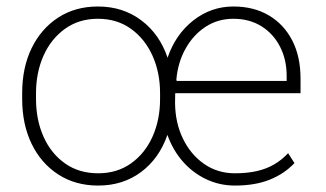

<svg xmlns="http://www.w3.org/2000/svg" viewBox="-20 -558 997 588"><path d="M280.8 10.3Q210.9 10.3 158.4 -23.7Q106 -57.6 76.9 -117.4Q47.9 -177.2 47.9 -254.9V-272.9Q47.9 -351.1 76.9 -410.6Q106 -470.2 158.2 -504.2Q210.4 -538.1 279.8 -538.1Q356.4 -538.1 412.6 -495.8Q468.8 -453.6 493.2 -381.3Q517.6 -452.6 572 -495.4Q626.5 -538.1 694.8 -538.1Q757.3 -538.1 803.5 -510.7Q849.6 -483.4 875 -434.1Q900.4 -384.8 900.4 -317.4V-272.5H516.6L516.1 -243.2Q516.6 -182.1 540.3 -133.3Q564 -84.5 605.2 -55.9Q646.5 -27.3 699.2 -27.3Q737.3 -27.3 767.1 -34.2Q796.9 -41 820.3 -54.9Q843.8 -68.8 862.3 -88.9L881.8 -58.6Q851.1 -25.9 806.2 -7.8Q761.2 10.3 699.2 10.3Q652.8 10.3 611.8 -9Q570.8 -28.3 540 -63.2Q509.3 -98.1 492.7 -145Q467.8 -72.8 412.1 -31.2Q356.4 10.3 280.8 10.3ZM280.8 -27.3Q338.9 -27.3 381.6 -57.9Q424.3 -88.4 447.3 -139.9Q470.2 -191.4 470.2 -254.9V-272.9Q470.2 -335.9 447 -387.5Q423.8 -439 381.1 -469.7Q338.4 -500.5 279.8 -500.5Q221.7 -500.5 179 -469.7Q136.2 -439 113.3 -387.5Q90.3 -335.9 90.3 -272.9V-254.9Q90.3 -190.9 113.3 -139.4Q136.2 -87.9 179 -57.6Q221.7 -27.3 280.8 -27.3ZM521.5 -310.1H857.9V-325.7Q857.9 -375.5 837.6 -415Q817.4 -454.6 780.8 -477.5Q744.1 -500.5 694.8 -500.5Q647 -500.5 609.4 -475.8Q571.8 -451.2 548.1 -408.7Q524.4 -366.2 520 -313Z"/></svg>

Font: Roboto Slab ExtraLight
Style: Regular
Weight: 250
Designer: Google
Version: Version 2.000; ttfautohint (v1.8.1.43-b0c9)